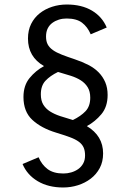

<svg xmlns="http://www.w3.org/2000/svg" viewBox="-20 -730 580 851"><path d="M457 -309Q457 -257 429.5 -224Q402 -191 365 -171Q437 -128 437 -50Q437 -13 422 15Q407 43 382 62Q357 81 325.5 91Q294 101 260 101Q194 101 147 73Q100 45 80 -3L151 -33Q165 0 191 19.5Q217 39 261 39Q279 39 296 34Q313 29 326.5 19.5Q340 10 348.5 -5Q357 -20 357 -41Q357 -62 350.5 -76.5Q344 -91 329 -102Q314 -113 289.5 -122Q265 -131 229 -142Q163 -162 123.5 -198.5Q84 -235 84 -300Q84 -351 111 -384Q138 -417 175 -437Q104 -478 104 -559Q104 -596 118 -624Q132 -652 156 -671Q180 -690 211 -700Q242 -710 276 -710Q342 -710 387.5 -683Q433 -656 453 -608L382 -578Q368 -611 343.5 -629.5Q319 -648 275 -648Q257 -648 241 -643Q225 -638 212 -628.5Q199 -619 191.5 -604Q184 -589 184 -568Q184 -547 191.5 -533Q199 -519 214.5 -508Q230 -497 254.5 -487.5Q279 -478 312 -467Q345 -456 372 -442Q399 -428 417.5 -409Q436 -390 446.5 -365.5Q457 -341 457 -309ZM237 -411Q202 -394 181.5 -372Q161 -350 161 -312Q161 -284 172 -266Q183 -248 202 -236Q221 -224 246.5 -215.5Q272 -207 300 -199L303 -198Q338 -215 359 -237Q380 -259 380 -297Q380 -325 368.5 -343.5Q357 -362 338 -374Q319 -386 294 -394Q269 -402 241 -410Z"/></svg>

Font: Carrois Gothic SC
Style: Regular
Weight: 400
Designer: Ralph du Carrois
Foundry: Ralph du Carrois
Version: Version 1.001